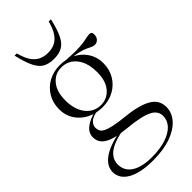

<svg xmlns="http://www.w3.org/2000/svg" viewBox="-298 -773 1068 1068"><g transform="rotate(-45 236.0 -239.0)"><path d="M208 239.5Q157.5 239.5 119 231.5Q80.5 223.5 54.5 208.5Q28.5 193.5 15.2 172.5Q2 151.5 2 126Q2 103.5 13.5 83.2Q25 63 48.2 46Q71.5 29 107 15.8Q142.5 2.5 190.5 -7L227 -13.5L214 0Q154.5 9.5 119 26.5Q83.5 43.5 67.8 66.2Q52 89 52 116.5Q52 149.5 70.8 173Q89.5 196.5 125.8 209.2Q162 222 215 222Q279 222 325.5 207Q372 192 397 165.2Q422 138.5 422 103.5Q422 84 412.2 68.8Q402.5 53.5 380.2 42.2Q358 31 321.2 23Q284.5 15 230 10Q179 5 146 -4Q113 -13 94.5 -25.8Q76 -38.5 68.5 -54.5Q61 -70.5 61 -88.5Q61 -122.5 90.2 -146.2Q119.5 -170 175 -183.5L181.5 -175.5Q140.5 -168.5 124.5 -152Q108.5 -135.5 108.5 -116Q108.5 -102 114.2 -90.8Q120 -79.5 136.8 -71Q153.5 -62.5 185.2 -55.5Q217 -48.5 269 -43Q324 -37.5 362.5 -26.8Q401 -16 424.8 -0.8Q448.5 14.5 459.2 34.8Q470 55 470 81Q470 125.5 438.5 161.5Q407 197.5 348.5 218.5Q290 239.5 208 239.5ZM217.5 -168.5Q167.5 -168.5 126.8 -189.5Q86 -210.5 62.2 -247.2Q38.5 -284 38.5 -331.5Q38.5 -381.5 61.5 -420.2Q84.5 -459 124.5 -481Q164.5 -503 214.5 -503Q253 -503 285.8 -491Q318.5 -479 342.8 -457Q367 -435 380.8 -405.2Q394.5 -375.5 394.5 -339.5Q394.5 -290 371.5 -251.2Q348.5 -212.5 308.5 -190.5Q268.5 -168.5 217.5 -168.5ZM224.5 -183.5Q273.5 -185 305.2 -225Q337 -265 334.5 -338Q332.5 -408 298 -448.8Q263.5 -489.5 208 -488Q159.5 -487 127.8 -446.8Q96 -406.5 98 -334Q100 -264.5 134.8 -223.2Q169.5 -182 224.5 -183.5ZM266 -486 249.5 -499.5Q301.5 -495 336.2 -495.5Q371 -496 393 -499.2Q415 -502.5 429 -505.8Q443 -509 454 -509Q462.5 -509 467 -504Q471.5 -499 471.5 -488.5Q471.5 -468 460.2 -456.2Q449 -444.5 432.5 -444.5Q422 -444.5 411.2 -450Q400.5 -455.5 384 -463Q367.5 -470.5 339.2 -477.2Q311 -484 266 -486ZM217.5 -597Q249.5 -597 273.5 -609.2Q297.5 -621.5 314.8 -648.2Q332 -675 343 -718H360.5Q345 -651 326.8 -614.5Q308.5 -578 282.5 -563.8Q256.5 -549.5 217.5 -549.5Q178.5 -549.5 152.5 -563.8Q126.5 -578 108.2 -614.5Q90 -651 74.5 -718H92Q103 -675 120.2 -648.2Q137.5 -621.5 161.8 -609.2Q186 -597 217.5 -597Z"/></g></svg>

Font: Newsreader 60pt Light
Style: Regular
Weight: 300
Designer: Hugues Gentile
Foundry: Production Type
Version: Version 1.003